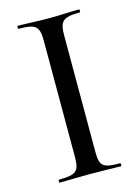

<svg xmlns="http://www.w3.org/2000/svg" viewBox="-100 -682 534 739"><g transform="rotate(-15 167.5 -312.5)"><path d="M208 -81V-542C208 -599 220 -613 289 -613C292 -613 292 -625 289 -625C257 -625 215 -622 166 -622C121 -622 78 -625 45 -625C42 -625 42 -613 45 -613C114 -613 127 -601 127 -544V-81C127 -23 114 -12 45 -12C42 -12 42 0 45 0C78 0 121 -2 166 -2C215 -2 256 0 289 0C292 0 292 -12 289 -12C218 -12 208 -23 208 -81Z"/></g></svg>

Font: Cormorant Infant Book
Style: Regular
Weight: 500
Designer: Christian Thalmann (Catharsis Fonts)
Version: Version 1.000;PS 002.000;hotconv 1.0.88;makeotf.lib2.5.64775